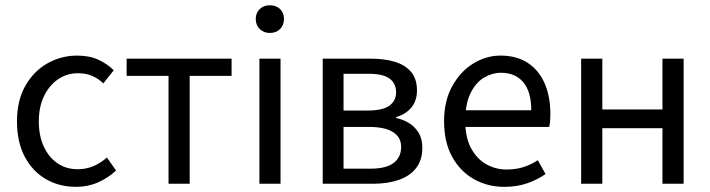

<svg xmlns="http://www.w3.org/2000/svg" viewBox="-20 -714 2758 746"><path d="M275.4 12Q210.1 12 158.2 -18.1Q106.3 -48.2 76.2 -105.1Q46 -162.1 46 -242.3Q46 -323.5 78.5 -380.6Q110.9 -437.7 164.3 -467.9Q217.7 -498 279.7 -498Q327.8 -498 362.3 -481.9Q396.9 -465.8 422.1 -441L381.4 -389.9Q363.1 -408 338.7 -418.8Q314.4 -429.5 283.3 -429.5Q239.7 -429.5 205.4 -405.9Q171.2 -382.3 151 -340.4Q130.8 -298.5 130.8 -242.3Q130.8 -186.7 149.9 -145Q169 -103.3 203 -79.9Q236.9 -56.5 282.1 -56.5Q315.7 -56.5 344.7 -69.2Q373.7 -82 395.3 -102.1L431 -51.5Q400.4 -22.8 361.1 -5.4Q321.7 12 275.4 12Z M634.8 0V-419.1H472V-486.1H879.8V-419.1H717V0Z M987.9 0V-486H1070V0ZM1028.5 -586Q1004.8 -586 989.3 -601Q973.7 -616 973.7 -640.4Q973.7 -664.2 989.3 -678.9Q1004.8 -693.6 1028.5 -693.6Q1052.8 -693.6 1068.1 -678.9Q1083.3 -664.2 1083.3 -640.4Q1083.3 -616 1068.1 -601Q1052.8 -586 1028.5 -586Z M1233.9 0V-486H1420.9Q1474.4 -486 1514.5 -473.8Q1554.7 -461.6 1577.4 -434.4Q1600.1 -407.1 1600.1 -362.8Q1600.1 -322.6 1578.4 -296.3Q1556.8 -270.1 1519.2 -259.1V-255.5Q1546.7 -249.8 1569.7 -235.5Q1592.7 -221.2 1606.8 -197.8Q1620.9 -174.5 1620.9 -139.7Q1620.9 -91.2 1596.3 -60.3Q1571.7 -29.4 1528.5 -14.7Q1485.2 0 1428.6 0ZM1314.8 -284.4H1406.8Q1467 -284.4 1493 -303.6Q1519 -322.7 1519 -354.7Q1519 -389.5 1494 -408.4Q1469 -427.3 1412.5 -427.3H1314.8ZM1314.8 -58.7H1419.8Q1480.6 -58.7 1509.6 -81Q1538.6 -103.2 1538.6 -143.7Q1538.6 -180.5 1507.2 -200.7Q1475.9 -220.8 1414.3 -220.8H1314.8Z M1939.4 12Q1873.8 12 1820.7 -18.3Q1767.5 -48.6 1736.4 -105.5Q1705.4 -162.5 1705.4 -242.9Q1705.4 -322.1 1737.1 -379.2Q1768.7 -436.4 1818.8 -467.2Q1868.8 -498 1924.9 -498Q1987.3 -498 2030.5 -469.7Q2073.8 -441.5 2096.1 -390.3Q2118.4 -339.2 2118.4 -270Q2118.4 -257.5 2117.5 -245.2Q2116.6 -232.9 2113.9 -220.8H1764.3V-285.6H2044.2Q2044.2 -356.4 2013.7 -393.9Q1983.1 -431.3 1926.1 -431.3Q1892.7 -431.3 1861 -412.7Q1829.3 -394 1808.5 -352.8Q1787.7 -311.5 1787.7 -243.7Q1787.7 -181.8 1809.4 -139.9Q1831.2 -98 1868.1 -76.6Q1904.9 -55.3 1948.7 -55.3Q1984.2 -55.3 2014.4 -65Q2044.7 -74.8 2069.7 -91.6L2099.6 -37.7Q2068.3 -16 2028.7 -2Q1989.1 12 1939.4 12Z M2238 0V-486.1H2320.3V-288.8H2553.9V-486.1H2636.2V0H2553.9V-215.9H2320.3V0Z"/></svg>

Font: Source Sans 3 VF
Style: Regular
Weight: 200
Designer: Paul D. Hunt
Foundry: Adobe
Version: Version 3.046;hotconv 1.0.118;makeotfexe 2.5.65603